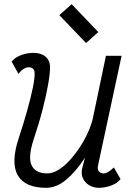

<svg xmlns="http://www.w3.org/2000/svg" viewBox="-20 -885 640 919"><path d="M68.5 -531 36 -590Q50 -609.5 80 -620.8Q110 -632 140 -632Q176.5 -632 197.8 -613.8Q219 -595.5 219.5 -565Q220 -537 211.2 -485.2Q202.5 -433.5 185 -365Q167.5 -296.5 141 -217.5Q113 -132 131.5 -93.5Q150 -55 207 -55Q232 -55 259.5 -71.8Q287 -88.5 313.2 -117.2Q339.5 -146 362.5 -181Q385.5 -216 402.2 -253.8Q419 -291.5 426 -326L487 -618H562L450 -97Q449.5 -93 448.5 -88Q447.5 -83 448 -78.5Q449 -67.5 456.8 -61.2Q464.5 -55 476 -55Q485.5 -55 497 -61.2Q508.5 -67.5 525 -83.5L557 -28Q543.5 -9 513.5 2.5Q483.5 14 453 14Q427.5 14 406.2 1.2Q385 -11.5 375.8 -34Q366.5 -56.5 375 -85.5L386.5 -130Q343.5 -64 297 -25Q250.5 14 201 14Q100 14 65.2 -45.8Q30.5 -105.5 70 -225Q93 -294.5 110.2 -356.2Q127.5 -418 137.2 -465.2Q147 -512.5 145.5 -539Q145 -550.5 137.2 -556.8Q129.5 -563 117 -563Q105 -563 92 -554.5Q79 -546 68.5 -531ZM392 -679 264 -812.5 323 -865 450.5 -731.5Z"/></svg>

Font: Victor Mono Thin
Style: Italic
Weight: 100
Italic angle: -12°
Monospace: yes
Designer: Rune Bjørnerås
Version: Version 1.561;gftools[0.9.30]